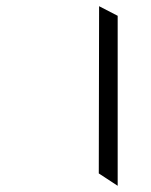

<svg xmlns="http://www.w3.org/2000/svg" viewBox="-20 -606 486 620"><path d="M299 -46 300 -586 360 -555V-6Z"/></svg>

Font: Ekushey Lalsalu
Style: Regular
Weight: 400
Designer: Al Mamun Sumon
Foundry: Al Mamun Sumon
Version: Version 1.0